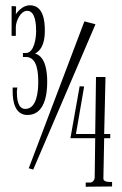

<svg xmlns="http://www.w3.org/2000/svg" viewBox="-20 -716 461 728"><path d="M375 -208 380 -424H344L341 -208H268L299 -388L282 -389L247 -192H341L339 -41C338 -33 331 -24 323 -24H305V-8L405 -9V-26C391 -26 372 -26 372 -39L375 -192H398V-208ZM84 -280C149 -280 159 -357 159 -405C159 -439 155 -501 113 -513C145 -530 150 -569 150 -601C150 -638 144 -696 93 -696C72 -696 52 -680 40 -662L41 -692L24 -693V-580H40V-613C40 -636 58 -675 83 -675C115 -675 117 -621 117 -598C117 -573 110 -515 78 -515H67V-500H78C123 -500 125 -437 125 -404C125 -371 120 -303 76 -303C46 -303 44 -346 44 -367C44 -371 44 -374 46 -384H28V-369C28 -333 36 -280 84 -280ZM300 -635 89 -78 106 -73 342 -624Z"/></svg>

Font: Bigelow Rules
Style: Regular
Weight: 400
Designer: Astigmatic (AOETI)
Foundry: Astigmatic (AOETI)
Version: Version 1.000